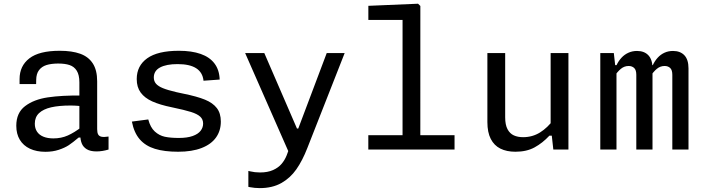

<svg xmlns="http://www.w3.org/2000/svg" viewBox="-20 -796 3760 1022"><path d="M497.2 -363.2V-108.5Q497.2 -89.5 502.7 -80Q508.2 -70.5 521.1 -68Q534 -65.5 557.8 -69.2V0Q524 10 493.8 10Q460.8 10 441.8 -1.7Q422.8 -13.3 415.2 -32.6Q407.5 -51.8 407.5 -77.8L402.5 -86.7V-357.5Q402.5 -397.3 388.6 -419.5Q374.7 -441.7 350 -449.8Q325.3 -458 288.2 -457.8Q252.5 -457.5 227.5 -449.8Q202.5 -442 187.8 -422.8Q173 -403.5 172.7 -370.7L172.3 -348.5H84.2V-375.3Q84.2 -445 136.2 -485.3Q188.2 -525.7 298 -525.7Q363.2 -525.7 407 -509.9Q450.8 -494.2 474 -458.3Q497.2 -422.5 497.2 -363.2ZM355.2 -234.3Q293.8 -234.3 252 -224.7Q210.2 -215 187.8 -193.8Q165.3 -172.5 165.3 -137.8Q165.3 -112.7 177.1 -95.1Q188.8 -77.5 211.1 -68.4Q233.3 -59.3 264.3 -59.3Q306 -59.3 340.8 -74.8Q375.7 -90.3 415 -120.5L417.5 -64H398.8Q367.5 -37.5 346.2 -23.3Q324.8 -9.2 292.8 1.4Q260.8 12 221.8 12Q174.3 12 139.3 -4.4Q104.3 -20.8 85.5 -51.9Q66.7 -83 66.7 -126.5Q66.7 -195.5 113.5 -231.1Q160.3 -266.7 234.5 -277.7Q308.7 -288.7 413.8 -287.5L439.3 -227.8Q417.3 -230.8 396.2 -232.6Q375.2 -234.3 355.2 -234.3Z M1149.3 -372.5 1063.3 -366.3Q1058.7 -410.5 1024.3 -432.7Q990 -454.8 925.3 -454.8Q865.2 -454.8 831.9 -436.9Q798.7 -419 798.7 -383.5Q798.7 -364 810.4 -350.4Q822.2 -336.8 847.1 -326.7Q872 -316.5 918.7 -305.5Q936.8 -301.8 954.5 -297.8Q1029.2 -282.7 1071.1 -265.5Q1113 -248.3 1134.2 -220.7Q1155.5 -193 1155.5 -149Q1155.5 -100.2 1129.8 -64.1Q1104.2 -28 1053.2 -8.2Q1002.3 11.7 928.2 11.7Q854.8 11.7 804.7 -3.8Q754.5 -19.2 723.9 -54.4Q693.3 -89.7 682 -148.8L769.2 -160.2Q780.3 -117.7 803.9 -96.1Q827.5 -74.5 857.3 -68.1Q887.2 -61.7 932.3 -61.7Q976.5 -61.7 1005.4 -72Q1034.3 -82.3 1047.8 -99.8Q1061.2 -117.2 1061.2 -138.3Q1061.2 -161 1045.6 -175.2Q1030 -189.5 996.8 -200Q963.7 -210.5 895.8 -224.7Q831 -237.8 790.2 -256.3Q749.5 -274.8 728.7 -303.5Q707.8 -332.2 707.8 -375.2Q707.8 -446 763.7 -485.8Q819.5 -525.7 932.2 -525.7Q1000.5 -525.7 1048.2 -508.9Q1096 -492.2 1121.8 -458Q1147.7 -423.8 1149.3 -372.5Z M1284.8 -513.7H1386.8L1560.7 -112H1567.7L1719.2 -513.7H1814.7L1616 -8.2Q1590 58.7 1557.5 105.2Q1525 151.7 1477.2 178.5Q1429.3 205.3 1362.7 205.3Q1348.7 205.3 1335.9 204Q1323.2 202.7 1311.5 200.5Q1305.7 199.7 1302 198.7V113.8Q1305.3 115 1311.2 116Q1324 119 1336.9 120.5Q1349.8 122 1364.3 122Q1405 122 1433.4 109.2Q1461.8 96.5 1478.9 76.2Q1496 56 1506.2 30.3L1530.8 -37.2L1547 -19.5L1534.7 54.5Z M1940.5 -76.5H2399.5V0H1940.5ZM2122.7 0 2122.8 -719.7 2145.3 -689.8H1940.7V-765L2205.2 -776.2L2217.5 -764.3L2217.3 0Z M2911 -513.7H3005.7V0H2925.3L2915.7 -86.7H2911ZM2669 -513.7V-171.3Q2669 -131.7 2681.5 -108.2Q2694 -84.8 2715.2 -75.3Q2736.3 -65.8 2764.5 -65.8Q2814 -65.8 2854.4 -90.9Q2894.8 -116 2928 -161.2V-73.7H2904.3Q2868 -34.7 2825.5 -11.5Q2783 11.7 2723.7 11.7Q2676.8 11.7 2643.6 -4.9Q2610.3 -21.5 2592.3 -56.5Q2574.3 -91.5 2574.3 -146V-513.7Z M3261.5 0H3175.3V-513.7H3247.3L3257 -427H3261.5ZM3367 0V-397.8Q3367 -423.5 3355.5 -434.2Q3344 -444.8 3326.2 -444.8Q3303 -444.8 3284.6 -429.4Q3266.2 -414 3248.8 -387.7L3235.5 -449.2H3261.8Q3272.5 -471.7 3288.2 -488.7Q3303.8 -505.7 3324.8 -515.2Q3345.7 -524.8 3370.7 -524.8Q3409.7 -524.8 3431.4 -501.6Q3453.2 -478.3 3453.2 -432.2V0ZM3558.7 0V-397.8Q3558.7 -423.5 3547.2 -434.2Q3535.7 -444.8 3517.7 -444.8Q3494.5 -444.8 3476.2 -429.5Q3457.8 -414.2 3440.7 -387.7L3427.3 -449.2H3454.8Q3465.3 -471.8 3480.8 -488.8Q3496.2 -505.8 3516.8 -515.3Q3537.3 -524.8 3562.3 -524.8Q3601.3 -524.8 3623.1 -501.6Q3644.8 -478.3 3644.8 -432.2V0Z"/></svg>

Font: Monaspace Neon Var ExtraLight
Style: Regular
Weight: 200
Designer: Riley Cran and the Lettermatic Team
Version: Version 1.200 (Monaspace Neon Var)